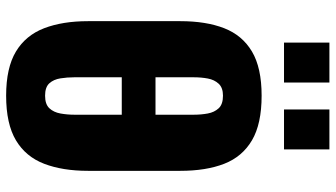

<svg xmlns="http://www.w3.org/2000/svg" viewBox="-254 -828 1094 626"><g transform="rotate(90 293.0 -515.0)"><path d="M139 -365V-475H442V-365ZM292 12Q201 12 148 -20Q95 -52 72 -112Q49 -172 49 -255V-556Q49 -640 72 -699Q95 -758 148 -789.5Q201 -821 292 -821Q384 -821 437.5 -789.5Q491 -758 514 -699Q537 -640 537 -556V-255Q537 -172 514 -112Q491 -52 437.5 -20Q384 12 292 12ZM292 -115Q320 -115 333 -129Q346 -143 350 -165Q354 -187 354 -210V-600Q354 -624 350 -645.5Q346 -667 333 -681Q320 -695 292 -695Q266 -695 253 -681Q240 -667 236 -645.5Q232 -624 232 -600V-210Q232 -187 235.5 -165Q239 -143 251.5 -129Q264 -115 292 -115ZM337 -894V-1042H467V-894ZM119 -894V-1042H249V-894Z"/></g></svg>

Font: Oswald
Style: Bold
Weight: 700
Designer: Vernon Adams
Foundry: Vernon Adams
Version: Version 4.103;gftools[0.9.33.dev8+g029e19f]